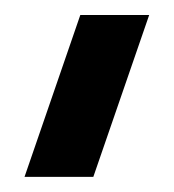

<svg xmlns="http://www.w3.org/2000/svg" viewBox="-20 -110 228 252"><path d="M175.8 -90.3 102.5 122.1H12.2L85.4 -90.3Z"/></svg>

Font: Voltera
Style: Regular
Weight: 400
Designer: Bernd Montag
Version: Version 1.301